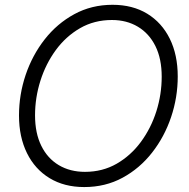

<svg xmlns="http://www.w3.org/2000/svg" viewBox="-20 -758 775 789"><path d="M326.2 10.7Q244.1 10.7 183.8 -25.9Q123.5 -62.5 90.8 -128.9Q58.1 -195.3 58.1 -283.2Q58.1 -369.1 85.4 -450.2Q112.8 -531.2 163.6 -596.2Q214.4 -661.1 285.2 -699.7Q356 -738.3 442.4 -738.3Q524.9 -738.3 585 -701.7Q645 -665 677.7 -598.9Q710.4 -532.7 710.4 -443.8Q710.4 -357.9 683.1 -276.9Q655.8 -195.8 605 -130.9Q554.2 -65.9 483.6 -27.6Q413.1 10.7 326.2 10.7ZM329.1 -51.8Q401.4 -51.8 459.5 -85.2Q517.6 -118.7 559.1 -175Q600.6 -231.4 622.6 -300.8Q644.5 -370.1 644.5 -442.9Q644.5 -516.6 618.7 -568.6Q592.8 -620.6 546.6 -648.2Q500.5 -675.8 439.9 -675.8Q367.2 -675.8 308.8 -642.1Q250.5 -608.4 209.2 -552Q168 -495.6 146 -426Q124 -356.4 124 -284.2Q124 -210.9 149.7 -158.9Q175.3 -106.9 221.7 -79.3Q268.1 -51.8 329.1 -51.8Z"/></svg>

Font: Inter 28pt Light
Style: Italic
Weight: 300
Italic angle: -9.3988°
Designer: Rasmus Andersson
Foundry: rsms
Version: Version 4.001;git-66647c0bb